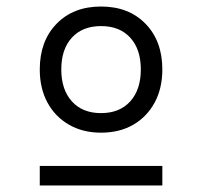

<svg xmlns="http://www.w3.org/2000/svg" viewBox="-20 -682 620 589"><path d="M290 -275Q234 -275 191.5 -299.5Q149 -324 125.5 -367.5Q102 -411 102 -469Q102 -556 153.5 -609Q205 -662 290 -662Q375 -662 426.5 -609Q478 -556 478 -469Q478 -411 454.5 -367.5Q431 -324 389 -299.5Q347 -275 290 -275ZM290 -335Q347 -335 379.5 -371Q412 -407 412 -469Q412 -531 379.5 -566.5Q347 -602 290 -602Q233 -602 200.5 -566.5Q168 -531 168 -469Q168 -407 200.5 -371Q233 -335 290 -335ZM102 -113V-173H478V-113Z"/></svg>

Font: Sometype Mono
Style: Regular
Weight: 400
Monospace: yes
Designer: Ryoichi Tsunekawa
Foundry: Dharma Type
Version: Version 1.000; ttfautohint (v1.8.3)